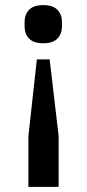

<svg xmlns="http://www.w3.org/2000/svg" viewBox="-20 -552 338 750"><path d="M91 178V-21L124 -320H174L209 -21V178ZM149 -383Q111 -383 93.5 -401.5Q76 -420 76 -449V-466Q76 -495 93.5 -513.5Q111 -532 149 -532Q187 -532 204.5 -513.5Q222 -495 222 -466V-449Q222 -420 204.5 -401.5Q187 -383 149 -383Z"/></svg>

Font: IBM Plex Sans Arabic Medm
Style: Regular
Weight: 500
Designer: Mike Abbink, Paul van der Laan, Pieter van Rosmalen, Wael Morcos, Khajak Apelian
Foundry: Bold Monday
Version: Version 1.005